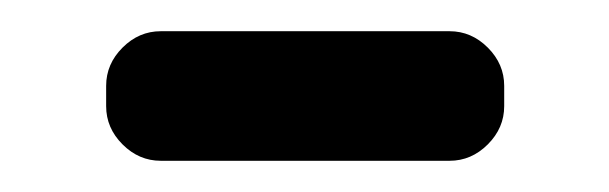

<svg xmlns="http://www.w3.org/2000/svg" viewBox="-20 -744 390 123"><path d="M303 -676Q303 -662 292.5 -651.5Q282 -641 268 -641H83Q69 -641 58.5 -651.5Q48 -662 48 -676V-689Q48 -703 58.5 -713.5Q69 -724 83 -724H268Q282 -724 292.5 -713.5Q303 -703 303 -689Z"/></svg>

Font: Trueno
Style: Round
Weight: 400
Designer: Julieta Ulanovsky, Jasper
Foundry: Julieta Ulanovsky, Cannot Into Space Fonts
Version: Version 3.001